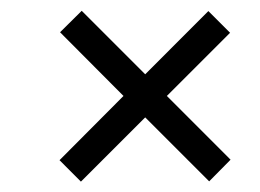

<svg xmlns="http://www.w3.org/2000/svg" viewBox="-20 -489 487 359"><path d="M131.3 -149.4 91.3 -189.5 210.9 -309.6 92.3 -428.7 132.8 -468.8 251.5 -350.1 369.6 -468.3 410.2 -427.7 292 -309.6 411.1 -190.4 371.1 -149.9 251.5 -269.5Z"/></svg>

Font: Elstob 10pt
Style: Bold Italic
Weight: 700
Italic angle: -20°
Designer: Peter S. Baker
Version: Version 1.015